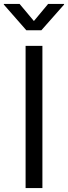

<svg xmlns="http://www.w3.org/2000/svg" viewBox="-44 -962 348 982"><path d="M172.9 -727.5V0H86.9V-727.5ZM56.2 -941.9 129.4 -854.5 202.1 -941.9H283.7V-938.5L167.5 -807.1H90.8L-24.4 -938.5V-941.9Z"/></svg>

Font: V-Inter
Style: Regular-375
Weight: 375
Designer: Rasmus Andersson
Foundry: rsms
Version: Version 4.000;git-4146feb